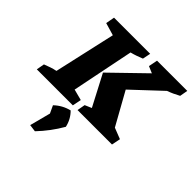

<svg xmlns="http://www.w3.org/2000/svg" viewBox="-223 -699 1127 1127"><g transform="rotate(45 341.0 -135.0)"><path d="M-16 0 -7 -50Q13 -58 32.5 -64.5Q52 -71 72 -75L158 -457L80 -480L90 -535H390L380 -485Q360 -477 341.5 -470.5Q323 -464 303 -459L225 -73L294 -55L283 0ZM322 0 331 -50Q353 -60 373 -68L272 -261L478 -461L436 -479L447 -535H698L689 -485Q651 -464 614 -451L437 -285L550 -82L619 -55L608 0ZM188 259 222 129 200 82Q241 43 295 30Q332 67 343 118Q297 198 233 265Z"/></g></svg>

Font: Piazzolla SC
Style: Bold Italic
Weight: 700
Italic angle: -11.3°
Designer: Juan Pablo del Peral
Foundry: Huerta Tipografica
Version: Version 1.330